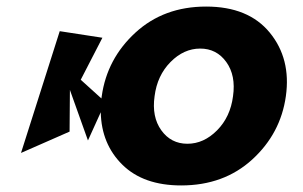

<svg xmlns="http://www.w3.org/2000/svg" viewBox="-20 -555 924 585"><path d="M532 10Q417 10 353 -53Q289 -116 287 -213L248 -127L193 -281L192 -154L44 -89L162 -460L292 -440L226 -312L289 -255L290 -262Q306 -376 392.5 -455.5Q479 -535 608 -535Q737 -535 802 -455.5Q867 -376 851 -262Q835 -148 748.5 -69Q662 10 532 10ZM690 -262Q699 -325 669.5 -366Q640 -407 590 -407Q540 -407 499.5 -366Q459 -325 451 -262Q442 -199 471.5 -158Q501 -117 551 -117Q601 -117 641.5 -158Q682 -199 690 -262Z"/></svg>

Font: Raleway-v4020 ExtraBold
Style: Italic
Weight: 800
Italic angle: -12°
Designer: Matt McInerney, Pablo Impallari, Rodrigo Fuenzalida
Foundry: Matt McInerney, Pablo Impallari, Rodrigo Fuenzalida
Version: Version 4.020;PS 004.020;hotconv 1.0.88;makeotf.lib2.5.64775